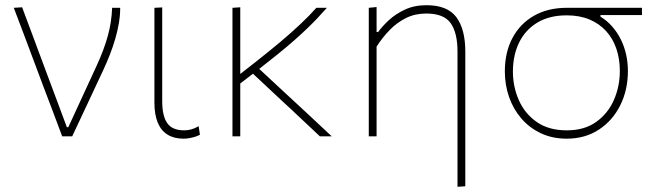

<svg xmlns="http://www.w3.org/2000/svg" viewBox="-20 -524 2520 738"><path d="M219 0Q201.5 -47 183.5 -94.8Q165.5 -142.5 148.5 -187L115.5 -275Q95.5 -328.5 74.5 -384.5Q53.5 -440.5 33 -494L65 -496Q84 -445.5 106.8 -384.2Q129.5 -323 153.2 -259.5Q177 -196 199 -137L237 -35H242.5L351.5 -271.5Q379.5 -332 394.2 -385.2Q409 -438.5 411 -494H442Q442 -464.5 436.8 -434.2Q431.5 -404 422.8 -374Q414 -344 402.5 -314.5Q391 -285 378 -257Q348 -193 318 -128.8Q288 -64.5 257.5 0Z M685 9Q649 9 624 -6.5Q599 -22 586.2 -53Q573.5 -84 573.5 -130Q573.5 -173.5 573.5 -205Q573.5 -236.5 573.5 -271Q573.5 -332 573.5 -385Q573.5 -438 573.5 -494L603.5 -495.5Q603.5 -433.5 603.5 -377.5Q603.5 -321.5 603.5 -274.5Q603.5 -227.5 603.5 -191V-135Q603.5 -78.5 622.8 -50.8Q642 -23 688 -23Q702.5 -23 715.8 -26.8Q729 -30.5 743.5 -39L748.5 -6Q740 -1.5 729.5 1.8Q719 5 707.8 7Q696.5 9 685 9Z M897.5 -198.5V-235L959.5 -283.5Q1013 -325.5 1056.8 -362.2Q1100.5 -399 1135.2 -431.8Q1170 -464.5 1196 -494H1236.5Q1218.5 -473.5 1199.2 -453.2Q1180 -433 1157.8 -411.8Q1135.5 -390.5 1108.8 -367Q1082 -343.5 1049 -316.8Q1016 -290 975.5 -258.5ZM873.5 0Q873.5 -56.5 873.5 -108.5Q873.5 -160.5 873.5 -221V-271Q873.5 -311.5 873.5 -348.2Q873.5 -385 873.5 -420.8Q873.5 -456.5 873.5 -494L903.5 -496Q903.5 -440 903.5 -389.5Q903.5 -339 903.5 -296.5Q903.5 -254 903.5 -221Q903.5 -160.5 903.5 -108.5Q903.5 -56.5 903.5 0ZM1209.5 0Q1190.5 -18 1171.8 -35.5Q1153 -53 1134.8 -70.2Q1116.5 -87.5 1098 -104.8Q1079.5 -122 1060.5 -139.5L943.5 -249L961.5 -273L1080.5 -162.5Q1120.5 -125.5 1165.8 -83.5Q1211 -41.5 1255 0Z M1738.5 194Q1738.5 169 1738.5 139.5Q1738.5 110 1738.5 77.5Q1738.5 45 1738.5 9.8Q1738.5 -25.5 1738.5 -62Q1738.5 -128 1738.5 -194Q1738.5 -260 1738.5 -326Q1738.5 -398 1712.2 -435Q1686 -472 1618.5 -472Q1575.5 -472 1540.8 -454.8Q1506 -437.5 1478 -408.8Q1450 -380 1427.5 -345V-221Q1427.5 -160.5 1427.5 -108.5Q1427.5 -56.5 1427.5 0H1397.5Q1397.5 -56.5 1397.5 -108.5Q1397.5 -160.5 1397.5 -221V-271Q1397.5 -324.5 1397.5 -381.5Q1397.5 -438.5 1397.5 -494L1427.5 -497V-401H1433.5Q1448.5 -422 1474.2 -446Q1500 -470 1536.2 -487Q1572.5 -504 1619.5 -504Q1700 -504 1734.2 -457.8Q1768.5 -411.5 1768.5 -326Q1768.5 -268.5 1768.5 -221.2Q1768.5 -174 1768.5 -139.5V-53Q1768.5 7.5 1768.5 68.5Q1768.5 129.5 1768.5 192Z M2158.5 9Q2103 9 2059 -11.8Q2015 -32.5 1984 -68.5Q1953 -104.5 1936.8 -151Q1920.5 -197.5 1920.5 -249Q1920.5 -323.5 1950 -378.5Q1979.5 -433.5 2033 -463.8Q2086.5 -494 2158.5 -494Q2181.5 -494 2200 -494Q2218.5 -494 2244.8 -494Q2271 -494 2316.5 -494H2447.5V-466Q2412 -466 2372 -466Q2332 -466 2288 -466V-460Q2313.5 -444.5 2333 -422.2Q2352.5 -400 2366 -373Q2379.5 -346 2386.5 -315.2Q2393.5 -284.5 2393.5 -251Q2393.5 -178.5 2364.2 -119.5Q2335 -60.5 2282 -25.8Q2229 9 2158.5 9ZM2158.5 -23Q2227 -23 2272.2 -55.8Q2317.5 -88.5 2340 -140.5Q2362.5 -192.5 2362.5 -251Q2362.5 -297.5 2349.2 -336.5Q2336 -375.5 2310 -404.2Q2284 -433 2246 -449Q2208 -465 2158.5 -465Q2091 -465 2044.8 -436.8Q1998.5 -408.5 1975 -359.8Q1951.5 -311 1951.5 -249Q1951.5 -191 1974.2 -139.2Q1997 -87.5 2043 -55.2Q2089 -23 2158.5 -23Z"/></svg>

Font: Commissioner Thin
Style: Regular
Weight: 100
Designer: Kostas Bartsokas
Foundry: Kostas Bartsokas
Version: Version 1.001;gftools[0.9.23]